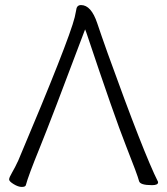

<svg xmlns="http://www.w3.org/2000/svg" viewBox="-20 -726 660 758"><path d="M82 5Q80 12 66 12Q52 12 34 1Q16 -10 16 -17.5Q16 -25 27.5 -44.5Q39 -64 52 -92Q252 -565 275 -658Q280 -680 281 -687Q283 -706 300 -706Q340 -706 364 -634Q379 -589 405 -516Q548 -119 604 -8Q604 -7 604 -6Q604 5 580 5Q533 5 529 -11Q523 -35 477.5 -150Q432 -265 321 -597L316 -610L311 -597Q183 -256 137 -143Q91 -30 82 5Z"/></svg>

Font: LXGW WenKai TC Light
Style: Regular
Weight: 300
Designer: LXGW / Fontworks Inc.
Foundry: LXGW / Fontworks Inc.
Version: Version 1.330